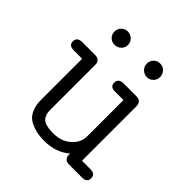

<svg xmlns="http://www.w3.org/2000/svg" viewBox="-169 -735 863 863"><g transform="rotate(45 262.5 -303.5)"><path d="M15.1 -403.8Q15.1 -430.7 47.9 -431.2H127.9Q143.1 -431.2 150.6 -425Q158.2 -418.9 159.7 -413.1Q161.1 -407.2 161.1 -397V-120.1Q161.1 -104 162.6 -95Q164.1 -85.9 171.1 -73.5Q178.2 -61 196.5 -54.9Q214.8 -48.8 245.1 -48.8Q294.9 -48.8 326.4 -75.4Q357.9 -102.1 361.8 -134.8Q362.8 -143.6 362.8 -163.1V-377.9H307.1Q278.3 -377.9 277.8 -403.8Q277.8 -430.7 310.1 -431.2H392.1Q424.3 -431.2 423.8 -396V-53.2H478Q508.8 -53.2 508.8 -25.9Q508.8 0 477.1 0H394Q378.9 0 372.1 -7.1Q365.2 -14.2 364 -20Q362.8 -25.9 362.8 -38.1Q314 3.9 241.2 3.9Q202.1 3.9 174.1 -5.6Q146 -15.1 132.1 -27.6Q118.2 -40 110.6 -59.1Q103 -78.1 101.6 -90.1Q100.1 -102.1 100.1 -118.2V-377.9H45.9Q15.1 -377.9 15.1 -403.8ZM116.2 -566.9Q116.2 -585 128.7 -597.4Q141.1 -609.9 159.2 -609.9Q176.3 -609.9 189.2 -597.4Q202.1 -585 202.1 -566.9Q202.1 -548.8 189 -536.9Q175.8 -524.9 159.2 -524.9Q140.1 -524.9 128.2 -537.4Q116.2 -549.8 116.2 -566.9ZM362.8 -610.8Q381.8 -610.8 394 -597.9Q406.2 -585 406.2 -567.9Q406.2 -549.8 394 -537.4Q381.8 -524.9 364.3 -524.9Q347.2 -524.9 334 -537.4Q320.8 -549.8 320.8 -567.9Q320.8 -585.9 333 -598.4Q345.2 -610.8 362.8 -610.8Z"/></g></svg>

Font: CMU Typewriter Text
Style: Light
Weight: 200
Version: Version 0.7.0